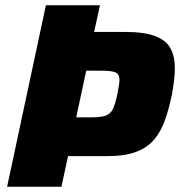

<svg xmlns="http://www.w3.org/2000/svg" viewBox="-20 -708 683 728"><path d="M7 0 154 -688H359L337 -587H453Q526 -587 567.5 -571.5Q609 -556 626 -525.5Q643 -495 643 -449Q643 -428 640 -403Q637 -378 632 -350Q621 -297 606 -254Q591 -211 565.5 -180Q540 -149 497 -132.5Q454 -116 386 -116H238L213 0ZM269 -263H326Q362 -263 380.5 -269.5Q399 -276 408 -294.5Q417 -313 425 -351Q428 -368 430.5 -381.5Q433 -395 433 -405Q433 -427 418 -433.5Q403 -440 364 -440H307Z"/></svg>

Font: Saira ExtraBold
Style: Italic
Weight: 800
Italic angle: -12°
Designer: Hector Gatti with collaboration of the Omnibus-Type team
Foundry: Omnibus-Type
Version: Version 1.100; ttfautohint (v1.8.3)